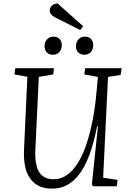

<svg xmlns="http://www.w3.org/2000/svg" viewBox="-20 -1109 771 1143"><path d="M594 -51 680 -38 675 0H534L527 -12L563 -357H558Q539 -259 513 -189Q487 -119 453.5 -74Q420 -29 379.5 -7.5Q339 14 290 14Q233 14 194.5 -12Q156 -38 137.5 -90Q119 -142 123 -218L143 -652L66 -666L71 -703H301L297 -666L211 -651L191 -230Q187 -164 197.5 -122.5Q208 -81 233.5 -61.5Q259 -42 299 -42Q344 -42 381 -69Q418 -96 447 -144.5Q476 -193 497 -258Q518 -323 532.5 -399Q547 -475 554 -556L563 -651L482 -666L487 -703H704L698 -663L623 -651ZM245 -834Q245 -858 260 -874.5Q275 -891 298 -891Q322 -891 335 -876.5Q348 -862 348 -839Q348 -816 333.5 -799.5Q319 -783 294 -783Q272 -783 258.5 -797Q245 -811 245 -834ZM432 -834Q432 -858 447 -874.5Q462 -891 485 -891Q510 -891 522.5 -876.5Q535 -862 535 -839Q535 -816 521 -799.5Q507 -783 482 -783Q460 -783 446 -797Q432 -811 432 -834ZM475 -953 458 -930 307 -1006Q293 -1013 284.5 -1023.5Q276 -1034 276 -1048Q276 -1057 280.5 -1065Q285 -1073 295 -1080Q305 -1087 322 -1089Z"/></svg>

Font: Literata 18pt Light
Style: Italic
Weight: 300
Italic angle: -2°
Designer: Latin by Veronika Burian and Jose Scaglione. Greek by Irene Vlachou. Cyrillic by Vera Evstafieva
Foundry: TypeTogether
Version: Version 3.103;gftools[0.9.29]